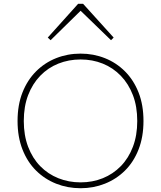

<svg xmlns="http://www.w3.org/2000/svg" viewBox="-20 -984 853 1017"><path d="M407 13Q338 13 277.5 -11Q217 -35 171 -80.5Q125 -126 99 -192.5Q73 -259 73 -343Q73 -428 99 -494Q125 -560 171 -606Q217 -652 277.5 -676Q338 -700 407 -700Q475 -700 535.5 -676Q596 -652 642 -606Q688 -560 714 -494Q740 -428 740 -343Q740 -259 714 -192.5Q688 -126 642 -80.5Q596 -35 535.5 -11Q475 13 407 13ZM407 -18Q470 -18 524.5 -40Q579 -62 620 -104Q661 -146 684 -206.5Q707 -267 707 -343Q707 -420 684 -480Q661 -540 620 -582.5Q579 -625 524.5 -647Q470 -669 407 -669Q344 -669 289 -647Q234 -625 193 -582.5Q152 -540 129 -480Q106 -420 106 -343Q106 -267 129 -206.5Q152 -146 193 -104Q234 -62 289 -40Q344 -18 407 -18ZM248 -771 233 -785 394 -964H420L582 -785L568 -771L407 -927Z"/></svg>

Font: BioRhyme ExtraLight
Style: Regular
Weight: 250
Designer: Aoife Mooney
Foundry: Aoife Mooney Type
Version: Version 1.600;gftools[0.9.33]